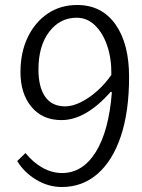

<svg xmlns="http://www.w3.org/2000/svg" viewBox="-20 -735 569 769"><path d="M228 14Q173 14 124.5 -15.5Q76 -45 49 -90L82 -122Q113 -84 150.5 -63Q188 -42 229 -42Q311 -42 363.5 -126Q416 -210 428 -365L424 -368Q324 -254 226 -254Q150 -254 106 -307Q62 -360 62 -446Q62 -525 91 -585.5Q120 -646 171 -680.5Q222 -715 289 -715Q387 -715 442 -638Q497 -561 497 -427Q497 -288 464 -189.5Q431 -91 370.5 -38.5Q310 14 228 14ZM241 -309Q270 -309 303.5 -325.5Q337 -342 369 -370.5Q401 -399 426 -435Q427 -500 409.5 -551.5Q392 -603 360.5 -633.5Q329 -664 287 -664Q220 -664 177 -607.5Q134 -551 134 -457Q134 -386 161 -347.5Q188 -309 241 -309Z"/></svg>

Font: Literata 12pt Light
Style: Italic
Weight: 300
Italic angle: -2°
Designer: Latin by Veronika Burian and Jose Scaglione. Greek by Irene Vlachou. Cyrillic by Vera Evstafieva
Foundry: TypeTogether
Version: Version 3.002